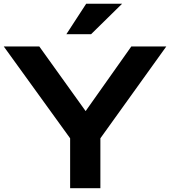

<svg xmlns="http://www.w3.org/2000/svg" viewBox="-20 -996 900 1016"><path d="M188 -750 433.1 -408.2 674.8 -750H859.9L511.2 -264.2V0H351.1V-264.2L0 -750ZM436 -976.1H626L461.9 -814.9H331.1Z"/></svg>

Font: Mattone
Style: Regular
Weight: 400
Width: 6
Designer: Nunzio Mazzaferro
Foundry: Collletttivo
Version: Version 2.000;Glyphs 3.2 (3217)